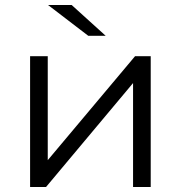

<svg xmlns="http://www.w3.org/2000/svg" viewBox="-20 -752 728 772"><path d="M101 -526H172V-108L523 -526H586V0H515V-418L165 0H101ZM173 -732H268L405 -608H335Z"/></svg>

Font: Montserrat-Regular
Style: Regular
Weight: 400
Version: Version 7.200